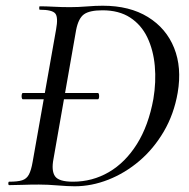

<svg xmlns="http://www.w3.org/2000/svg" viewBox="-20 -647 660 671"><path d="M60 -300Q57 -300 56 -305.5Q55 -311 56 -316.5Q57 -322 60 -322H322Q325 -322 326 -316.5Q327 -311 326 -305.5Q325 -300 322 -300ZM241 4Q217 4 181.5 1Q146 -2 116 -2Q85 -2 59 -1Q33 0 12 0Q9 0 9 -6Q9 -12 12 -12Q42 -12 57.5 -17Q73 -22 81 -37Q89 -52 94 -81L176 -544Q184 -587 173 -600Q162 -613 119 -613Q117 -613 117 -619Q117 -625 119 -625Q140 -625 167.5 -623.5Q195 -622 225 -622Q253 -622 283.5 -624.5Q314 -627 339 -627Q433 -627 497 -587.5Q561 -548 588.5 -479.5Q616 -411 601 -323Q588 -248 552.5 -187.5Q517 -127 467 -84.5Q417 -42 358.5 -19Q300 4 241 4ZM235 -12Q303 -12 360.5 -45.5Q418 -79 458.5 -143.5Q499 -208 516 -301Q526 -361 521 -416.5Q516 -472 495 -516Q474 -560 435 -585.5Q396 -611 338 -611Q293 -611 273.5 -597Q254 -583 246 -542L167 -92Q159 -51 172 -31.5Q185 -12 235 -12Z"/></svg>

Font: Cormorant Light Medium
Style: Italic
Weight: 500
Italic angle: -10°
Version: Version 4.000